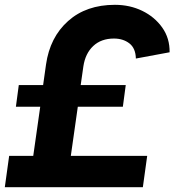

<svg xmlns="http://www.w3.org/2000/svg" viewBox="-24 -777 724 797"><path d="M-4 0 14 -130H114L143 -334H42L54 -424H155L167 -509Q183 -622 258.5 -689.5Q334 -757 453 -757Q515 -757 566.5 -732Q618 -707 649.5 -662.5Q681 -618 680 -560L540 -534Q539 -577 513 -597Q487 -617 449 -617Q396 -617 363 -586Q330 -555 322 -501L311 -424H498L486 -334H299L270 -130H587L569 0Z"/></svg>

Font: Plus Jakarta Sans ExtraBold
Style: Italic
Weight: 800
Italic angle: -8°
Designer: Gumpita Rahayu
Foundry: Tokotype
Version: Version 2.071; ttfautohint (v1.8.4.7-5d5b);gftools[0.9.29]